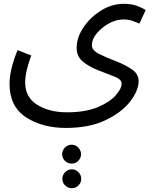

<svg xmlns="http://www.w3.org/2000/svg" viewBox="-20 -439 800 1007"><path d="M30 1Q30 119 115.5 175.5Q201 232 326 232Q448 232 533 191.5Q618 151 662.5 93.5Q707 36 707 -14Q707 -52 670 -76.5Q633 -101 584.5 -119.5Q536 -138 499 -156.5Q462 -175 462 -201Q462 -248 516.5 -292.5Q571 -337 629 -337Q652 -337 673 -330Q694 -323 711 -315L744 -386Q730 -396 700.5 -407.5Q671 -419 629 -419Q566 -419 509.5 -383.5Q453 -348 417.5 -295Q382 -242 382 -188Q382 -141 417.5 -113.5Q453 -86 500 -68.5Q547 -51 582.5 -36.5Q618 -22 618 -1Q618 26 586.5 61.5Q555 97 491.5 123.5Q428 150 331 150Q238 150 175 110.5Q112 71 112 -6Q112 -63 144 -148L72 -176Q30 -73 30 1ZM356 419Q376 419 390.5 404.5Q405 390 405 370Q405 350 390.5 335Q376 320 356 320Q335 320 320.5 335Q306 350 306 370Q306 390 320.5 404.5Q335 419 356 419ZM357 548Q377 548 391.5 533.5Q406 519 406 499Q406 479 391.5 464Q377 449 357 449Q336 449 321.5 464Q307 479 307 499Q307 519 321.5 533.5Q336 548 357 548Z"/></svg>

Font: Noto Sans Arabic
Style: Regular
Weight: 400
Designer: Nadine Chahine - Monotype Design Team
Foundry: Monotype Imaging Inc.
Version: Version 1.902